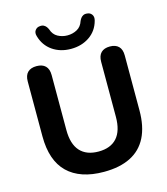

<svg xmlns="http://www.w3.org/2000/svg" viewBox="-135 -1046 1012 1162"><g transform="rotate(-15 371.0 -465.5)"><path d="M372.2 10.5Q297.8 10.5 240.9 -8.8Q184 -28 145 -66Q106 -104 86.5 -161Q67 -218 67 -293.5V-637.5Q67 -675.5 86.4 -694.5Q105.8 -713.5 142 -713.5Q178.2 -713.5 197.5 -694.5Q216.8 -675.5 216.8 -637.5V-293.2Q216.8 -205.2 256.6 -161Q296.5 -116.8 372.2 -116.8Q448 -116.8 487.5 -161Q527 -205.2 527 -293.2V-637.5Q527 -675.5 546.2 -694.5Q565.5 -713.5 601.5 -713.5Q636.8 -713.5 655.9 -694.5Q675 -675.5 675 -637.5V-293.5Q675 -193.2 640.8 -125.2Q606.5 -57.2 539 -23.4Q471.5 10.5 372.2 10.5ZM372.2 -760Q305.2 -760 256.5 -793.9Q207.8 -827.8 190.8 -888Q183.8 -910.8 194.4 -925.4Q205 -940 222 -941.5Q238.2 -943.8 248.4 -938.4Q258.5 -933 264.4 -924.9Q270.2 -916.8 273.8 -908.5Q284.5 -874.5 312.2 -859.5Q340 -844.5 372.2 -844.5Q405.2 -844.5 432.6 -859.5Q460 -874.5 470.8 -908.5Q474.5 -916.8 480.2 -924.9Q486 -933 496.1 -938.4Q506.2 -943.8 522.5 -941.5Q539.5 -940 549.9 -925.5Q560.2 -911 553.8 -888Q537.8 -827.8 488.5 -793.9Q439.2 -760 372.2 -760Z"/></g></svg>

Font: Nunito ExtraLight
Style: Regular
Weight: 200
Designer: Vernon Adams
Foundry: Vernon Adams
Version: Version 3.602;April 4, 2023;FontCreator 14.0.0.2856 64-bit